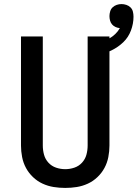

<svg xmlns="http://www.w3.org/2000/svg" viewBox="-20 -914 675 942"><path d="M300 8Q271 8 243 3.5Q215 -1 189 -13Q163 -25 142 -45Q121 -65 107.5 -90Q94 -115 88.5 -143.5Q83 -172 83 -200V-735H190V-200Q190 -177 196 -155Q202 -133 217.5 -116Q233 -99 255 -91.5Q277 -84 300 -84Q323 -84 345 -91.5Q367 -99 382.5 -116Q398 -133 404 -155Q410 -177 410 -200V-735H517V-200Q517 -172 511.5 -143.5Q506 -115 492.5 -90Q479 -65 458 -45Q437 -25 411 -13Q385 -1 357 3.5Q329 8 300 8ZM464 -643 446 -700Q464 -704 481.5 -710Q499 -716 515.5 -725Q532 -734 545.5 -747Q559 -760 568 -776Q557 -777 547 -781.5Q537 -786 530 -794Q523 -802 520 -813Q517 -824 517 -835Q517 -846 520.5 -858Q524 -870 532.5 -878Q541 -886 552.5 -890Q564 -894 576 -894Q588 -894 600 -890Q612 -886 620.5 -877.5Q629 -869 632 -857Q635 -845 635 -832Q635 -798 622.5 -764.5Q610 -731 585 -707Q560 -683 528.5 -667.5Q497 -652 464 -643Z"/></svg>

Font: Iosevka Custom SmBdEx
Style: Regular
Weight: 600
Width: 7
Monospace: yes
Designer: Belleve Invis
Foundry: Belleve Invis
Version: Version 11.2.4; ttfautohint (v1.8.4)